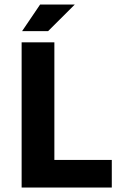

<svg xmlns="http://www.w3.org/2000/svg" viewBox="-20 -842 558 862"><path d="M77.1 -651.9H224.1V-124H481.9V0H77.1ZM195.8 -702.1H79.1L160.2 -821.8H315.9Z"/></svg>

Font: SourceSansPro-Bold
Style: Bold
Weight: 700
Designer: Paul D. Hunt
Foundry: Adobe Systems Incorporated
Version: Version 1.050;PS Version 1.000;hotconv 1.0.70;makeotf.lib2.5